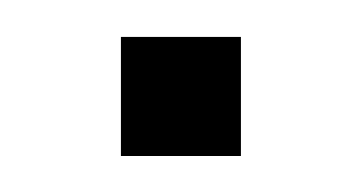

<svg xmlns="http://www.w3.org/2000/svg" viewBox="-20 -469 196 104"><path d="M45.5 -384.5V-449H110.5V-384.5Z"/></svg>

Font: Big Shoulders Stencil Display Medium
Style: Regular
Weight: 500
Designer: Patric King
Foundry: XO Type Co
Version: Version 1.000